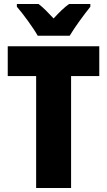

<svg xmlns="http://www.w3.org/2000/svg" viewBox="-20 -947 539 967"><path d="M170 -767H331C355 -808 405 -876 435 -913V-927H328C304 -910 279 -886 250 -854C221 -885 198 -909 174 -927H65V-913C95 -879 149 -805 170 -767ZM338 0V-564H480V-714H19V-564H162V0Z"/></svg>

Font: Noto Sans Khmer Condensed Black
Style: Regular
Weight: 900
Width: 3
Designer: Danh Hong and the Monotype Design Team
Foundry: Monotype Imaging Inc.
Version: Version 2.004